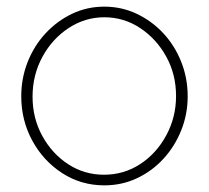

<svg xmlns="http://www.w3.org/2000/svg" viewBox="-20 -548 629 578"><path d="M294 10Q224 10 167 -27Q110 -64 77 -125Q44 -186 44 -258Q44 -313 63.5 -362Q83 -411 117.5 -448Q152 -485 197 -506.5Q242 -528 294 -528Q346 -528 391.5 -506.5Q437 -485 471.5 -448Q506 -411 525.5 -362Q545 -313 545 -258Q545 -204 525.5 -155.5Q506 -107 472 -70Q438 -33 392.5 -11.5Q347 10 294 10ZM78 -257Q78 -192 107.5 -138.5Q137 -85 185.5 -53.5Q234 -22 293 -22Q353 -22 402 -54Q451 -86 480.5 -140.5Q510 -195 510 -259Q510 -324 480.5 -377.5Q451 -431 402 -463.5Q353 -496 294 -496Q236 -496 186.5 -463.5Q137 -431 107.5 -376.5Q78 -322 78 -257Z"/></svg>

Font: Raleway ExtraLight
Style: Regular
Weight: 200
Designer: Matt McInerney, Pablo Impallari, Rodrigo Fuenzalida
Foundry: Matt McInerney, Pablo Impallari, Rodrigo Fuenzalida
Version: Version 4.026